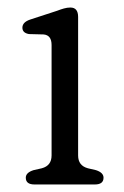

<svg xmlns="http://www.w3.org/2000/svg" viewBox="-20 -490 330 510"><path d="M187.5 -445V-77Q187.5 -50 213.5 -43L235 -38Q255 -31.5 255 -18Q255 0 232 0H71.5Q48.5 0 48.5 -18Q48.5 -31.5 69 -38L91 -43Q117 -50 117 -77V-370.5Q117 -396.5 96 -398.5L57 -399.5Q39.5 -402.5 39.5 -416.5Q39.5 -431 60 -438L132 -461.5Q141 -465 149.8 -467.5Q158.5 -470 167 -470Q187.5 -470 187.5 -445Z"/></svg>

Font: Fraunces 9pt SuperSoft Light
Style: Regular
Weight: 300
Version: Version 1.000;[b76b70a41]